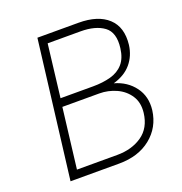

<svg xmlns="http://www.w3.org/2000/svg" viewBox="-127 -810 869 919"><g transform="rotate(-20 307.5 -350.0)"><path d="M77 0 163 -700H372Q471 -700 522 -653Q573 -606 563 -518Q556 -464 523.5 -425.5Q491 -387 432 -370Q496 -352 532.5 -303Q569 -254 561 -186Q550 -102 486.5 -51Q423 0 325 0ZM168 -390H334Q384 -390 424 -401Q464 -412 488.5 -440Q513 -468 519 -517Q529 -595 486 -626.5Q443 -658 367 -658H200ZM125 -42H330Q405 -42 457 -78Q509 -114 518 -188Q524 -239 500.5 -275Q477 -311 436 -329.5Q395 -348 350 -348H162Z"/></g></svg>

Font: Haskoy ExtraLight
Style: Italic
Weight: 200
Designer: Ertekin Erdin
Foundry: Ertekin Erdin
Version: Version 2.000; ttfautohint (v1.8.4.7-5d5b)